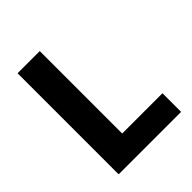

<svg xmlns="http://www.w3.org/2000/svg" viewBox="-205 -870 998 998"><g transform="rotate(-45 294.0 -371.5)"><path d="M89 0V-743H252V-137H548V0Z"/></g></svg>

Font: Noto Sans JP Thin ExtraBold
Style: Regular
Weight: 800
Version: Version 2.004-H2;hotconv 1.0.118;makeotfexe 2.5.65603